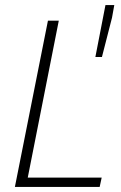

<svg xmlns="http://www.w3.org/2000/svg" viewBox="-20 -741 480 761"><path d="M39 0 170 -659H213L90 -37H383L375 0ZM358 -515 398 -721H433L424 -671L384 -515Z"/></svg>

Font: Source Sans 3 Light
Style: Italic
Weight: 300
Italic angle: -11°
Designer: Paul D. Hunt
Foundry: Adobe
Version: Version 3.046;hotconv 1.0.118;makeotfexe 2.5.65603